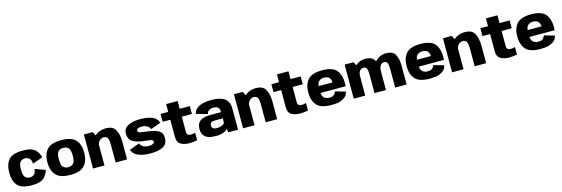

<svg xmlns="http://www.w3.org/2000/svg" viewBox="43 -1974 9450 3228"><g transform="rotate(-15 4767.5 -360.0)"><path d="M336 6Q494 6 553.5 -57Q613 -120 624 -184L446.5 -249Q442.5 -187 413 -158.5Q383.5 -130 336 -130Q289 -130 256.2 -162Q223.5 -194 223.5 -294.5Q223.5 -398.5 256.2 -429.8Q289 -461 336 -461Q383.5 -461 413 -433.2Q442.5 -405.5 446.5 -340.5L624 -403Q613 -470.5 553.5 -534.2Q494 -598 336 -598Q156 -598 88 -518.8Q20 -439.5 20 -294.5Q20 -151.5 88 -72.8Q156 6 336 6Z M1005 5Q1182 5 1253.8 -75.8Q1325.5 -156.5 1325.5 -299.5Q1325.5 -441.5 1253.8 -520.5Q1182 -599.5 1005 -599.5Q828.5 -599.5 756.5 -520.5Q684.5 -441.5 684.5 -299.5Q684.5 -156.5 756.5 -75.8Q828.5 5 1005 5ZM1005 -129.5Q952 -129.5 918 -161Q884 -192.5 884 -298.5Q884 -403.5 918 -434.5Q952 -465.5 1005 -465.5Q1058 -465.5 1092 -434.5Q1126 -403.5 1126 -298.5Q1126 -192.5 1092 -161Q1058 -129.5 1005 -129.5Z M1399 0H1598.5V-499.5L1553 -593H1399ZM1792.5 0H1992V-305.5Q1992 -434.5 1947.2 -516Q1902.5 -597.5 1783 -597.5Q1654 -597.5 1574.5 -515.8Q1495 -434 1495 -353L1592 -312Q1592 -379.5 1625.5 -420.2Q1659 -461 1706.5 -461Q1750.5 -461 1771.5 -430Q1792.5 -399 1792.5 -302Z M2402 5Q2544 5 2622 -38.2Q2700 -81.5 2700 -188Q2700 -279 2630.5 -315.5Q2561 -352 2457 -364Q2379.5 -374.5 2330 -382Q2280.5 -389.5 2280.5 -420.5Q2280.5 -444 2303.2 -456.8Q2326 -469.5 2374 -469.5Q2426 -469.5 2464.5 -446.5Q2503 -423.5 2515 -387.5L2690 -451Q2665 -532 2583.2 -564.8Q2501.5 -597.5 2376.5 -597.5Q2247.5 -597.5 2165.8 -555.5Q2084 -513.5 2084 -420Q2084 -327.5 2147.8 -285.2Q2211.5 -243 2318 -230Q2399.5 -219 2451.2 -211.8Q2503 -204.5 2503 -173Q2503 -149 2476.5 -136.5Q2450 -124 2405 -124Q2345.5 -124 2306 -146.5Q2266.5 -169 2254 -208L2079.5 -143.5Q2107 -62.5 2193.5 -28.8Q2280 5 2402 5Z M3072 8Q3146 8 3213.5 -7V-138Q3177.5 -125 3140.5 -125Q3105.5 -125 3086 -138.5Q3066.5 -152 3066.5 -197V-456H3242.5V-593H3066.5V-728.5H2866.5V-593H2733.5V-456H2866.5V-154Q2866.5 -63 2926.8 -27.5Q2987 8 3072 8Z M3543.5 7Q3581.5 7 3614.2 1Q3647 -5 3673 -15Q3699 -25 3716 -38Q3733 -51 3739.5 -64.5L3757 0H3923V-366Q3923 -454.5 3885.5 -505Q3848 -555.5 3778.8 -577Q3709.5 -598.5 3613.5 -598.5Q3553 -598.5 3501 -589.8Q3449 -581 3408.8 -562Q3368.5 -543 3342 -512.8Q3315.5 -482.5 3306.5 -440L3501.5 -385Q3508 -415 3524.5 -432.8Q3541 -450.5 3564 -458Q3587 -465.5 3614 -465.5Q3644 -465.5 3668.8 -457.8Q3693.5 -450 3708 -430.8Q3722.5 -411.5 3722.5 -376.5V-359H3538.5Q3503 -359 3468.5 -354.8Q3434 -350.5 3403.2 -339.5Q3372.5 -328.5 3349.2 -308.5Q3326 -288.5 3312.5 -256.5Q3299 -224.5 3299 -179Q3299 -131 3312.8 -97.8Q3326.5 -64.5 3350.2 -44Q3374 -23.5 3405.2 -12.2Q3436.5 -1 3472 3Q3507.5 7 3543.5 7ZM3589 -117.5Q3573 -117.5 3557.2 -120Q3541.5 -122.5 3529 -129.5Q3516.5 -136.5 3509 -149.8Q3501.5 -163 3501.5 -184.5Q3501.5 -206 3507.8 -219Q3514 -232 3525.5 -238.8Q3537 -245.5 3552.5 -247.8Q3568 -250 3585.5 -250H3727L3722 -174Q3719 -160.5 3705.5 -150Q3692 -139.5 3672.5 -132.2Q3653 -125 3631.2 -121.2Q3609.5 -117.5 3589 -117.5Z M4011 0H4210.5V-499.5L4165 -593H4011ZM4404.5 0H4604V-305.5Q4604 -434.5 4559.2 -516Q4514.5 -597.5 4395 -597.5Q4266 -597.5 4186.5 -515.8Q4107 -434 4107 -353L4204 -312Q4204 -379.5 4237.5 -420.2Q4271 -461 4318.5 -461Q4362.5 -461 4383.5 -430Q4404.5 -399 4404.5 -302Z M5001 8Q5075 8 5142.5 -7V-138Q5106.5 -125 5069.5 -125Q5034.5 -125 5015 -138.5Q4995.5 -152 4995.5 -197V-456H5171.5V-593H4995.5V-728.5H4795.5V-593H4662.5V-456H4795.5V-154Q4795.5 -63 4855.8 -27.5Q4916 8 5001 8Z M5548 6V-122Q5489.5 -122 5453.8 -154.5Q5418 -187 5418 -296Q5418 -404.5 5453.2 -437.8Q5488.5 -471 5544.5 -471Q5601 -471 5632.8 -441.5Q5664.5 -412 5664.5 -340.5L5670.5 -357H5401V-237.5H5858.5Q5862 -263.5 5862 -296Q5862 -432.5 5794.8 -515.8Q5727.5 -599 5544 -599Q5366 -599 5295.5 -517.5Q5225 -436 5225 -296Q5225 -157.5 5295.5 -75.8Q5366 6 5548 6ZM5548 -122V6Q5643.5 6 5696.5 -10.2Q5749.5 -26.5 5789.2 -59Q5829 -91.5 5841 -149L5663 -200Q5651 -173.5 5638 -155.5Q5625 -137.5 5603.8 -129.8Q5582.5 -122 5548 -122Z M5937 0H6137V-508L6091.5 -593H5937ZM6298.5 0H6498V-338.5Q6498 -440.5 6457.8 -519Q6417.5 -597.5 6294.5 -597.5Q6189 -597.5 6109.2 -518Q6029.5 -438.5 6029.5 -355L6135.5 -315Q6135.5 -391 6161 -426Q6186.5 -461 6227 -461Q6264.5 -461 6281.5 -431Q6298.5 -401 6298.5 -321.5ZM6658 0H6857.5V-338.5Q6857.5 -440.5 6818.2 -519Q6779 -597.5 6656 -597.5Q6550.5 -597.5 6470.8 -516.5Q6391 -435.5 6391 -355L6497 -315Q6497 -391 6522.5 -426Q6548 -461 6588.5 -461Q6626 -461 6642 -431Q6658 -401 6658 -321.5Z M7259.5 6V-122Q7201 -122 7165.2 -154.5Q7129.5 -187 7129.5 -296Q7129.5 -404.5 7164.8 -437.8Q7200 -471 7256 -471Q7312.5 -471 7344.2 -441.5Q7376 -412 7376 -340.5L7382 -357H7112.5V-237.5H7570Q7573.5 -263.5 7573.5 -296Q7573.5 -432.5 7506.2 -515.8Q7439 -599 7255.5 -599Q7077.5 -599 7007 -517.5Q6936.5 -436 6936.5 -296Q6936.5 -157.5 7007 -75.8Q7077.5 6 7259.5 6ZM7259.5 -122V6Q7355 6 7408 -10.2Q7461 -26.5 7500.8 -59Q7540.5 -91.5 7552.5 -149L7374.5 -200Q7362.5 -173.5 7349.5 -155.5Q7336.5 -137.5 7315.2 -129.8Q7294 -122 7259.5 -122Z M7648.5 0H7848V-499.5L7802.5 -593H7648.5ZM8042 0H8241.5V-305.5Q8241.5 -434.5 8196.8 -516Q8152 -597.5 8032.5 -597.5Q7903.5 -597.5 7824 -515.8Q7744.5 -434 7744.5 -353L7841.5 -312Q7841.5 -379.5 7875 -420.2Q7908.5 -461 7956 -461Q8000 -461 8021 -430Q8042 -399 8042 -302Z M8638.5 8Q8712.5 8 8780 -7V-138Q8744 -125 8707 -125Q8672 -125 8652.5 -138.5Q8633 -152 8633 -197V-456H8809V-593H8633V-728.5H8433V-593H8300V-456H8433V-154Q8433 -63 8493.2 -27.5Q8553.5 8 8638.5 8Z M9185.5 6V-122Q9127 -122 9091.2 -154.5Q9055.5 -187 9055.5 -296Q9055.5 -404.5 9090.8 -437.8Q9126 -471 9182 -471Q9238.5 -471 9270.2 -441.5Q9302 -412 9302 -340.5L9308 -357H9038.5V-237.5H9496Q9499.5 -263.5 9499.5 -296Q9499.5 -432.5 9432.2 -515.8Q9365 -599 9181.5 -599Q9003.5 -599 8933 -517.5Q8862.5 -436 8862.5 -296Q8862.5 -157.5 8933 -75.8Q9003.5 6 9185.5 6ZM9185.5 -122V6Q9281 6 9334 -10.2Q9387 -26.5 9426.8 -59Q9466.5 -91.5 9478.5 -149L9300.5 -200Q9288.5 -173.5 9275.5 -155.5Q9262.5 -137.5 9241.2 -129.8Q9220 -122 9185.5 -122Z"/></g></svg>

Font: Anybody UltraCondensed Thin ExtraBold
Style: Regular
Weight: 800
Version: Version 1.111